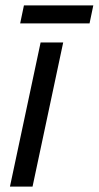

<svg xmlns="http://www.w3.org/2000/svg" viewBox="-20 -694 367 714"><path d="M55 -607H313L327 -674H69ZM17 0H101L215 -536H131Z"/></svg>

Font: Noto Sans SemiCondensed
Style: Italic
Weight: 400
Width: 4
Italic angle: -12°
Designer: Monotype Design Team
Foundry: Monotype Imaging Inc.
Version: Version 2.013